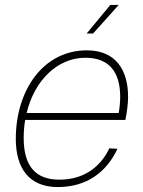

<svg xmlns="http://www.w3.org/2000/svg" viewBox="-20 -746 579 778"><path d="M331 -610H357L461 -726H427ZM214 12C332 12 412 -49 456 -143L423 -145C387 -69 320 -18 220 -18C126 -18 76 -71 76 -187C76 -212 78 -237 82 -260H488C494 -289 499 -324 499 -354C499 -461 450 -542 332 -542C154 -542 44 -379 44 -183C44 -68 95 12 214 12ZM326 -512C424 -512 467 -452 467 -354C467 -333 465 -311 461 -288H88C119 -419 212 -512 326 -512Z"/></svg>

Font: Geist Thin
Style: Italic
Weight: 100
Italic angle: -12°
Designer: Basement.studio, Andrés Briganti, Mateo Zaragoza
Foundry: Basement.studio, Vercel, Andrés Briganti, Guido Ferreyra, Mateo Zaragoza
Version: Version 1.500